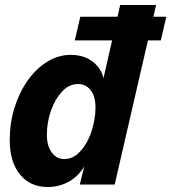

<svg xmlns="http://www.w3.org/2000/svg" viewBox="-20 -740 687 770"><path d="M280 -578 302 -673H647L625 -578ZM300 0 323 -94 326 -89Q305 -42 263.5 -16Q222 10 171 10Q101 10 60 -40.5Q19 -91 19 -178Q19 -246 38 -307.5Q57 -369 91 -417Q125 -465 169.5 -492.5Q214 -520 264 -520Q305 -520 336 -503Q367 -486 384 -455.5Q401 -425 397 -384L386 -387L462 -720H606L440 0ZM238 -102Q263 -102 282.5 -116Q302 -130 317.5 -152.5Q333 -175 343 -202Q353 -229 358 -256.5Q363 -284 363 -307Q363 -354 343.5 -378.5Q324 -403 293 -403Q257 -403 229 -373Q201 -343 184.5 -296.5Q168 -250 168 -199Q168 -155 187.5 -128.5Q207 -102 238 -102Z"/></svg>

Font: Instrument Sans SemiCondensed
Style: Bold Italic
Weight: 700
Width: 4
Italic angle: -13°
Designer: Rodrigo Fuenzalida
Foundry: fragTYPE
Version: Version 1.000;gftools[0.9.28]